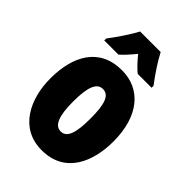

<svg xmlns="http://www.w3.org/2000/svg" viewBox="-227 -863 970 970"><g transform="rotate(45 258.0 -378.0)"><path d="M332 -766H185C168 -731 116 -654 89 -620V-606H190C207 -620 230 -645 258 -679C285 -646 308 -622 328 -606H427V-620C387 -673 355 -722 332 -766ZM483 -278C483 -460 393 -563 259 -563C97 -563 32 -437 32 -278C32 -132 100 10 257 10C427 10 483 -136 483 -278ZM196 -276C196 -380 215 -428 258 -428C303 -428 319 -379 319 -278C319 -176 303 -125 258 -125C215 -125 196 -177 196 -276Z"/></g></svg>

Font: Noto Sans Lao Looped ExtraCondensed Black
Style: Regular
Weight: 900
Width: 2
Designer: Mark Frömberg, Ben Mitchell
Foundry: The Fontpad Ltd
Version: Version 1.002